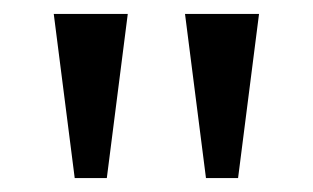

<svg xmlns="http://www.w3.org/2000/svg" viewBox="-20 -734 448 275"><path d="M133 -479H87L57 -714H163L133 -479ZM321 -479H275L245 -714H351L321 -479Z"/></svg>

Font: NameLogos Serif
Style: Regular
Weight: 500
Version: Version 0.1